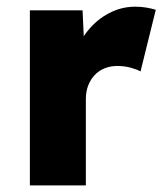

<svg xmlns="http://www.w3.org/2000/svg" viewBox="-20 -563 503 583"><path d="M70.7 0V-531.7H230.7L238.7 -358L205.3 -390Q217.7 -433.3 245.2 -468Q272.7 -502.7 310.5 -522.7Q348.3 -542.7 390.7 -542.7Q408.3 -542.7 424.2 -540Q440 -537.3 453 -533.3L406.7 -346Q396 -352.3 376.8 -357.5Q357.7 -362.7 336.3 -362.7Q315.3 -362.7 297.5 -355.5Q279.7 -348.3 267.2 -334.8Q254.7 -321.3 247.7 -303.2Q240.7 -285 240.7 -262V0Z"/></svg>

Font: Lexend Medium
Style: Regular
Weight: 500
Designer: Bonnie Shaver-Troup, Thomas Jockin
Foundry: Lexend
Version: Version 1.005